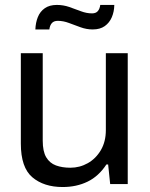

<svg xmlns="http://www.w3.org/2000/svg" viewBox="-20 -740 602 772"><path d="M232 12Q156.5 12 110.1 -27.2Q63.8 -66.4 63.8 -162.7V-526H151.8V-174.6Q151.8 -131.2 165.8 -107.6Q179.8 -84.1 205 -74.8Q230.2 -65.6 262.9 -65.6Q300.5 -65.6 333 -83.9Q365.5 -102.2 385.6 -136.4Q405.6 -170.7 405.6 -216.8V-526H493.6V0H423L414.8 -78.7H407.8Q376.7 -31.2 332.1 -9.6Q287.6 12 232 12ZM122.2 -621.6Q123.2 -649 132.2 -671.4Q141.2 -693.8 160.2 -707Q179.1 -720.2 208.4 -720.2Q234.4 -720.2 258.3 -712Q282.2 -703.7 305.1 -694.9Q328 -686.2 350.1 -686.2Q365.5 -686.2 373.3 -695.3Q381.1 -704.4 383.1 -720.2H439.6Q439.2 -693.4 429.7 -671Q420.2 -648.6 401.3 -635.1Q382.4 -621.6 352.5 -621.6Q328 -621.6 303.8 -630.4Q279.7 -639.2 257 -647.7Q234.4 -656.2 212.3 -656.2Q196.5 -656.2 188.5 -647.1Q180.4 -637.9 178.4 -621.6Z"/></svg>

Font: Archivo Variable SemiBold
Style: Regular
Weight: 600
Designer: Hector Gatti
Foundry: Omnibus-Type
Version: Version 2.001